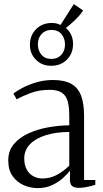

<svg xmlns="http://www.w3.org/2000/svg" viewBox="-20 -938 517 966"><path d="M170 8.5Q133.5 8.5 99.5 -6.2Q65.5 -21 43.5 -51.8Q21.5 -82.5 21.5 -131Q21.5 -179.5 49.8 -213Q78 -246.5 123.8 -267.2Q169.5 -288 223.5 -297.5Q277.5 -307 328.5 -307.5V-355.5Q328.5 -399 320.8 -427.8Q313 -456.5 291.8 -471.2Q270.5 -486 229.5 -486Q177 -486 135.2 -470.5Q93.5 -455 64 -438L47.5 -467.5Q62.5 -479.5 92.5 -495.5Q122.5 -511.5 162.2 -523.5Q202 -535.5 246 -535.5Q305 -535.5 339.2 -515.8Q373.5 -496 388.2 -456Q403 -416 403 -354.5V-32.5H459.5V-8Q449 -5 435.5 -1.5Q422 2 407.2 4.5Q392.5 7 377 7Q355 7 343.5 -1.5Q332 -10 332 -34.5V-79.5Q322 -65.5 299.5 -44.5Q277 -23.5 244.2 -7.5Q211.5 8.5 170 8.5ZM193.5 -40Q232 -40 265.8 -58Q299.5 -76 328.5 -104.5V-274Q263 -274 211.8 -258.2Q160.5 -242.5 131.2 -212.8Q102 -183 102 -140.5Q102 -107.5 114.5 -85Q127 -62.5 148 -51.2Q169 -40 193.5 -40ZM237.5 -607Q191 -607 160.8 -637.5Q130.5 -668 130.5 -712Q130.5 -760 161.5 -791.2Q192.5 -822.5 241 -822.5Q264.5 -822.5 284.5 -812.5L351.5 -917.5L398 -885.5Q391 -873 376.8 -857.2Q362.5 -841.5 345.2 -825.8Q328 -810 311.5 -797.5Q347.5 -766.5 347.5 -716.5Q347.5 -669 316.8 -638Q286 -607 237.5 -607ZM239 -641.5Q269.5 -641.5 288.2 -661.8Q307 -682 307 -714.5Q307 -744.5 289.5 -766Q272 -787.5 239 -787.5Q208.5 -787.5 189.5 -767.2Q170.5 -747 170.5 -714.5Q170.5 -684.5 188.2 -663Q206 -641.5 239 -641.5Z"/></svg>

Font: Merriweather 96pt Light
Style: Regular
Weight: 300
Version: Version 2.100